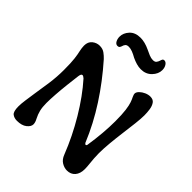

<svg xmlns="http://www.w3.org/2000/svg" viewBox="-238 -982 1124 1124"><g transform="rotate(45 324.0 -420.5)"><path d="M206 -716Q192 -716 184 -730.5Q176 -745 176 -763Q176 -794 200 -820Q224 -846 268 -846Q304 -846 346 -826Q362 -818 379 -811Q396 -804 411 -804Q427 -804 433.5 -812.5Q440 -821 443 -831Q445 -839 448.5 -845Q452 -851 460 -851Q473 -851 482.5 -836.5Q492 -822 492 -802Q492 -770 466 -743Q440 -716 399 -716Q381 -716 362 -721.5Q343 -727 324 -736Q305 -747 288 -753.5Q271 -760 257 -760Q241 -760 234.5 -752Q228 -744 226 -735Q224 -728 220 -722Q216 -716 206 -716ZM99 10Q77 10 61.5 -1.5Q46 -13 46 -56Q46 -78 50.5 -109.5Q55 -141 60 -175Q68 -223 76 -280.5Q84 -338 84 -395Q84 -455 80 -487Q76 -519 71 -539Q69 -550 67.5 -559Q66 -568 66 -579Q66 -611 86.5 -627.5Q107 -644 132 -644Q157 -644 174 -631.5Q191 -619 204 -605Q290 -508 359 -401.5Q428 -295 474 -183Q479 -175 483 -175Q489 -175 491 -183Q509 -300 509 -395Q509 -452 504.5 -485.5Q500 -519 493.5 -537.5Q487 -556 481 -567Q478 -574 476 -579.5Q474 -585 474 -590Q474 -602 486.5 -614.5Q499 -627 517 -635Q535 -643 552 -643Q576 -643 587 -627Q598 -611 601.5 -587.5Q605 -564 605 -540Q605 -513 600 -470Q595 -427 588.5 -377.5Q582 -328 577.5 -280Q573 -232 573 -195Q573 -174 574.5 -154Q576 -134 578 -115Q581 -90 581 -71Q581 -34 562.5 -12.5Q544 9 512 9Q490 9 468.5 -4Q447 -17 436 -46Q393 -156 330.5 -260.5Q268 -365 200 -441Q189 -451 182 -451Q172 -451 169 -429Q164 -391 159 -346Q154 -301 151 -258.5Q148 -216 148 -186Q148 -152 154 -127.5Q160 -103 172 -80Q183 -60 183 -44Q183 -25 161 -7.5Q139 10 99 10Z"/></g></svg>

Font: Akaya Telivigala
Style: Regular
Weight: 400
Designer: Vaishnavi Murthy Yerkadithaya, Juan Luis Blanco Aristondo
Version: Version 1.002; ttfautohint (v1.8.3)